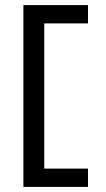

<svg xmlns="http://www.w3.org/2000/svg" viewBox="-20 -726 415 755"><path d="M326 9H72V-706H326V-634H154V-63H326Z"/></svg>

Font: Rilu
Style: Bold
Weight: 500
Designer: Alí Sinisterra
Foundry: Alí Sinisterra
Version: ""